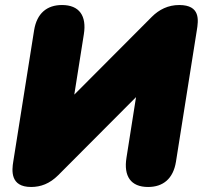

<svg xmlns="http://www.w3.org/2000/svg" viewBox="-20 -735 808 765"><path d="M104 10C142 10 178 -3 212 -37L522 -348L484 -107C472 -33 501 10 570 10C630 10 670 -23 681 -90L764 -613C771 -655 779 -715 694 -715C650 -715 614 -697 585 -668L276 -358L314 -598C326 -672 296 -715 227 -715C167 -715 127 -682 116 -615L33 -92C27 -56 20 10 104 10Z"/></svg>

Font: SN Pro Black
Style: Italic
Weight: 900
Italic angle: -9°
Designer: Tobias Whetton
Foundry: Supernotes
Version: Version 1.001;Glyphs 3.2 (3249)